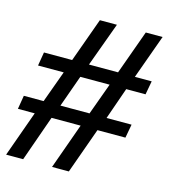

<svg xmlns="http://www.w3.org/2000/svg" viewBox="-102 -735 720 816"><g transform="rotate(15 257.5 -327.5)"><path d="M348 -201 276 0H202L274 -201H146L75 0H0L72 -201H-2L8 -261H95L146 -401H33L43 -461H167L237 -655H312L241 -461H369L439 -655H513L443 -461H517L506 -401H421L372 -261H482L471 -201ZM219 -401 169 -261H297L348 -401Z"/></g></svg>

Font: Libra Serif Modern
Style: Bold Italic
Weight: 700
Italic angle: -12°
Designer: Stefan Peev, Context Ltd
Foundry: Stefan Peev, Context Ltd
Version: Version 1.000